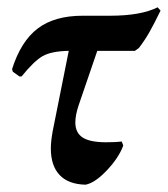

<svg xmlns="http://www.w3.org/2000/svg" viewBox="-20 -499 459 525"><path d="M419 -470Q401 -433 388.5 -411Q376 -389 360 -368L349 -360H246L195 -211Q186 -184 186 -164Q186 -136 206 -123Q226 -110 270 -110Q297 -110 313 -112L317 -101Q305 -68 272.5 -33.5Q240 1 214 6Q167 5 143 -20.5Q119 -46 119 -93Q119 -112 124 -140L168 -360Q120 -359 96.5 -345.5Q73 -332 39 -290H33L15 -303L13 -310Q37 -386 83 -421Q129 -456 206 -456H281Q365 -456 411 -479Z"/></svg>

Font: Alegreya Medium
Style: Italic
Weight: 500
Italic angle: -7°
Designer: Juan Pablo del Peral
Foundry: Huerta Tipografica
Version: Version 2.008; ttfautohint (v1.8)